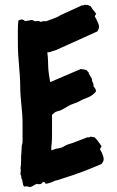

<svg xmlns="http://www.w3.org/2000/svg" viewBox="-20 -760 488 802"><path d="M54.7 -574.2C54.7 -514.6 64.5 -456.1 64.5 -396.5C64.5 -346.7 74.2 -297.9 74.2 -248C74.2 -220.7 74.2 -193.4 74.2 -166C74.2 -159.2 70.3 -159.2 70.3 -139.6C70.3 -132.8 69.3 -127.9 69.3 -121.1C66.4 -100.6 70.3 -80.1 65.4 -57.6C68.4 -48.8 65.4 -41 65.4 -32.2C65.4 -29.3 69.3 -31.2 69.3 -14.6C77.1 -5.9 72.3 11.7 81.1 19.5C85.9 18.6 86.9 16.6 106.4 21.5C117.2 18.6 124 10.7 134.8 7.8C138.7 10.7 143.6 8.8 150.4 8.8C157.2 5.9 156.2 0 163.1 0C166 1 168 1 170.9 7.8C176.8 7.8 205.1 -1 209 -4.9C223.6 -7.8 235.4 -12.7 248 -16.6C302.7 -33.2 352.5 -52.7 404.3 -75.2C409.2 -82 413.1 -86.9 413.1 -95.7C413.1 -102.5 408.2 -120.1 397.5 -136.7C398.4 -140.6 404.3 -147.5 404.3 -150.4C403.3 -150.4 400.4 -153.3 397.5 -159.2C390.6 -166 390.6 -171.9 375 -186.5C368.2 -186.5 365.2 -188.5 358.4 -189.5C355.5 -186.5 351.6 -185.5 344.7 -186.5C324.2 -178.7 303.7 -169.9 281.2 -162.1C270.5 -158.2 262.7 -158.2 243.2 -146.5C238.3 -143.6 235.4 -142.6 228.5 -141.6C223.6 -138.7 218.8 -140.6 213.9 -138.7C207 -135.7 201.2 -134.8 194.3 -131.8V-147.5C194.3 -152.3 196.3 -157.2 196.3 -164.1C197.3 -178.7 197.3 -192.4 197.3 -205.1V-280.3C208 -288.1 208 -293 222.7 -295.9C241.2 -299.8 257.8 -314.5 275.4 -322.3C286.1 -327.1 294.9 -329.1 305.7 -334C312.5 -336.9 319.3 -341.8 326.2 -344.7C344.7 -352.5 362.3 -355.5 380.9 -377.9C380.9 -386.7 377 -392.6 370.1 -399.4C371.1 -400.4 371.1 -403.3 370.1 -410.2C367.2 -418.9 364.3 -417 364.3 -427.7C364.3 -434.6 349.6 -450.2 350.6 -457C346.7 -460 344.7 -463.9 341.8 -466.8C334 -469.7 325.2 -470.7 317.4 -471.7C274.4 -453.1 232.4 -435.5 189.5 -417C186.5 -436.5 182.6 -457 181.6 -475.6C180.7 -498 180.7 -518.6 177.7 -541C182.6 -541 194.3 -543 197.3 -545.9C211.9 -548.8 222.7 -554.7 235.4 -560.5C286.1 -584 336.9 -605.5 386.7 -628.9C390.6 -635.7 393.6 -640.6 393.6 -649.4C393.6 -656.2 386.7 -672.9 376 -691.4C376 -695.3 381.8 -700.2 381.8 -704.1C379.9 -704.1 377 -707 374 -712.9C367.2 -719.7 363.3 -726.6 358.4 -734.4C356.4 -735.4 352.5 -736.3 345.7 -739.3C341.8 -739.3 336.9 -739.3 333 -740.2C330.1 -737.3 325.2 -737.3 321.3 -737.3C298.8 -726.6 279.3 -717.8 257.8 -708C247.1 -703.1 240.2 -701.2 220.7 -689.5C215.8 -687.5 173.8 -670.9 171.9 -670.9C168 -670.9 167 -673.8 150.4 -668.9C143.6 -668.9 148.4 -675.8 126 -670.9C123 -670.9 119.1 -676.8 111.3 -676.8C108.4 -676.8 108.4 -674.8 85 -671.9C80.1 -674.8 77.1 -678.7 70.3 -678.7C67.4 -678.7 56.6 -674.8 56.6 -673.8C53.7 -657.2 54.7 -594.7 54.7 -574.2Z"/></svg>

Font: Caesar Dressing Cyrillic
Style: Regular
Weight: 400
Designer: Dathan Boardman
Foundry: Open Window
Version: Version 1.00;July 2, 2020;FontCreator 13.0.0.2642 64-bit